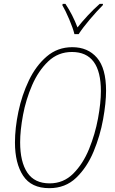

<svg xmlns="http://www.w3.org/2000/svg" viewBox="-20 -971 598 1001"><path d="M390 -793Q412 -827 449 -870.5Q486 -914 516 -944L517 -951H500Q468 -923 437.5 -890Q407 -857 384 -828Q359 -894 321 -951H307L305 -944Q321 -917 341 -870Q361 -823 368 -793ZM533 -498Q533 -615 485.5 -670Q438 -725 357 -725Q280 -725 223.5 -676.5Q167 -628 130.5 -551.5Q94 -475 76 -389Q58 -303 58 -228Q58 -120 100.5 -55Q143 10 237 10Q321 10 377.5 -44.5Q434 -99 468 -181Q502 -263 517.5 -349Q533 -435 533 -498ZM85 -229Q85 -291 100 -371.5Q115 -452 147.5 -527Q180 -602 231.5 -651Q283 -700 355 -700Q506 -700 506 -496Q506 -435 491 -353.5Q476 -272 444.5 -194.5Q413 -117 362 -66Q311 -15 239 -15Q160 -15 122.5 -71Q85 -127 85 -229Z"/></svg>

Font: Noto Sans Display SemiCondensed Thin
Style: Italic
Weight: 250
Width: 4
Designer: Monotype Design team
Foundry: Monotype Imaging Inc.
Version: 1.000